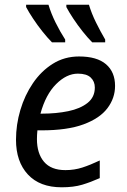

<svg xmlns="http://www.w3.org/2000/svg" viewBox="-20 -786 539 816"><path d="M242 10Q149 10 98.5 -44.5Q48 -99 48 -192Q48 -256 66.5 -318.5Q85 -381 120 -432.5Q155 -484 204.5 -515Q254 -546 316 -546Q392 -546 430.5 -513Q469 -480 469 -421Q469 -369 436.5 -326Q404 -283 335 -257.5Q266 -232 156 -232H139Q138 -223 137.5 -213Q137 -203 137 -195Q137 -134 167 -98.5Q197 -63 258 -63Q296 -63 330 -74Q364 -85 404 -104V-29Q366 -12 329.5 -1Q293 10 242 10ZM152 -303H159Q219 -303 270 -313.5Q321 -324 352 -348.5Q383 -373 383 -414Q383 -440 365.5 -456.5Q348 -473 311 -473Q263 -473 218.5 -428.5Q174 -384 152 -303ZM372 -606Q353 -625 331.5 -652Q310 -679 291.5 -707Q273 -735 262 -756V-766H358Q369 -729 388 -690.5Q407 -652 427 -618V-606ZM201 -606Q182 -625 160.5 -652Q139 -679 120.5 -707Q102 -735 91 -756V-766H186Q197 -729 216 -690.5Q235 -652 257 -618V-606Z"/></svg>

Font: Noto IKEA Latin
Style: Italic
Weight: 400
Italic angle: -12°
Designer: Monotype Design Team
Foundry: Monotype Imaging Inc.
Version: Version 1.0